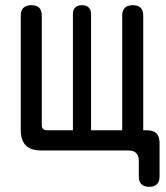

<svg xmlns="http://www.w3.org/2000/svg" viewBox="-20 -580 640 740"><path d="M555 140Q535 140 525 130Q515 120 515 100V40Q515 20 505 10Q495 0 475 0H140Q99 0 79.5 -19.5Q60 -39 60 -80V-520Q60 -540 70.5 -550Q81 -560 101 -560Q121 -560 131 -550Q141 -540 141 -520V-98Q141 -88 146 -83Q151 -78 161 -78H261V-525Q261 -542 270 -551Q279 -560 296 -560Q313 -560 322 -551Q331 -542 331 -525V-78H451V-520Q451 -540 461.5 -550Q472 -560 492 -560Q512 -560 522 -550Q532 -540 532 -520V-78H545Q571 -78 583 -66Q595 -54 595 -28V100Q595 120 585 130Q575 140 555 140Z"/></svg>

Font: Maple Mono Normal
Style: Regular
Weight: 400
Monospace: yes
Designer: subframe7536
Version: Version 7.000